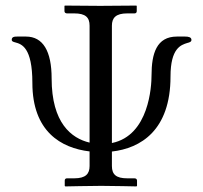

<svg xmlns="http://www.w3.org/2000/svg" viewBox="-20 -666 727 688"><path d="M614 -535C541 -535 523 -474 523 -396C523 -358.2 514.5 -180.6 381 -153.5V-574C381 -602 395 -618 436 -618H462C467 -618 470 -621 470 -626V-645L468 -646C468 -646 375 -645 339 -645C300 -645 213 -646 213 -646L211 -645V-626C211 -621 215 -618 220 -618H246C286 -618 301 -604 301 -574V-155C235.8 -170.3 165 -225.5 165 -385C165 -483 134 -535 73 -535H42C31 -535 22 -534 22 -523C22 -518 27 -516 35 -514C57 -508 96 -497 96 -369C96 -194.7 198.9 -135.4 301 -123.4V-71C301 -43 287 -27 246 -27H220C215 -27 212 -24 212 -19V0L214 2C214 2 307 0 343 0C382 0 469 2 469 2L471 0V-19C471 -24 467 -27 462 -27H436C396 -27 381 -41 381 -71V-123C483.7 -134.6 591 -198.5 591 -392C591 -494 629 -505 651 -512C659 -514 666 -516 666 -523C666 -533 655 -535 643 -535Z"/></svg>

Font: Libertinus Math
Style: Regular
Weight: 400
Designer: Philipp H. Poll
Foundry: Khaled Hosny
Version: Version 6.2